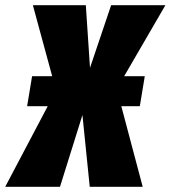

<svg xmlns="http://www.w3.org/2000/svg" viewBox="-70 -716 654 736"><path d="M485 -424 466 -309H395L477 0H274L246 -275L160 0H-50L113 -309H34L53 -424H130L56 -696H259L275 -456L356 -696H564L406 -424Z"/></svg>

Font: Fira Sans Extra Condensed Black
Style: Italic
Weight: 900
Width: 3
Italic angle: -8°
Designer: Carrois Corporate & Edenspiekermann AG
Foundry: Carrois Corporate GbR & Edenspiekermann AG
Version: Version 4.203